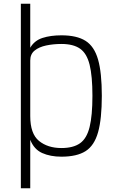

<svg xmlns="http://www.w3.org/2000/svg" viewBox="-20 -820 640 1022"><path d="M91 182V-800H141V-566Q163 -604 206 -618Q249 -632 307 -632Q389 -632 435.5 -602.5Q482 -573 502 -503Q522 -433 522 -310Q522 -187 502 -116Q482 -45 435.5 -15.5Q389 14 307 14Q248 14 204.5 -5.5Q161 -25 141 -76V182ZM307 -32Q370 -32 406 -57.5Q442 -83 457 -144Q472 -205 472 -310Q472 -415 457 -475.5Q442 -536 406 -561Q370 -586 307 -586Q264 -586 226 -578Q188 -570 164.5 -551Q141 -532 141 -498V-202Q141 -108 187.5 -70Q234 -32 307 -32Z"/></svg>

Font: Victor Mono Thin
Style: Regular
Weight: 100
Monospace: yes
Designer: Rune Bjørnerås
Version: Version 1.561;gftools[0.9.30]